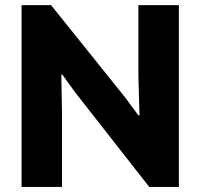

<svg xmlns="http://www.w3.org/2000/svg" viewBox="-20 -740 793 760"><path d="M65.4 0V-719.7H182.1L475.6 -354L527.8 -283.2H532.2L527.8 -439.5V-719.7H688V0H570.8L279.3 -372.1L226.6 -444.8H222.7L225.6 -281.7V0Z"/></svg>

Font: Reddit Sans ExtraBold
Style: Regular
Weight: 800
Designer: Stephen Hutchings
Foundry: Reddit
Version: Version 1.014; ttfautohint (v1.8.4.7-5d5b)